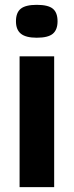

<svg xmlns="http://www.w3.org/2000/svg" viewBox="-20 -774 304 794"><path d="M132 -618Q87 -618 66.5 -634.5Q46 -651 46 -686Q46 -722 66 -738Q86 -754 132 -754Q179 -754 198.5 -738Q218 -722 218 -686Q218 -651 198.5 -634.5Q179 -618 132 -618ZM61 0V-541H204V0Z"/></svg>

Font: Georama SemiExpanded SemiBold
Style: Regular
Weight: 600
Width: 6
Designer: Jean-Baptiste Levee
Foundry: Production Type
Version: Version 1.001